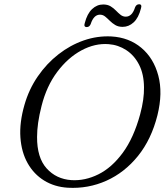

<svg xmlns="http://www.w3.org/2000/svg" viewBox="-20 -888 806 922"><path d="M515 -713Q600 -708 659 -658.2Q718 -608.5 740.2 -525Q762.5 -441.5 736 -334.5Q707 -219 642.8 -139.2Q578.5 -59.5 491 -20.2Q403.5 19 305.5 13.5Q241.5 9.5 192 -21Q142.5 -51.5 112.8 -104.2Q83 -157 78 -228.2Q73 -299.5 97.5 -384.5Q119 -459.5 161.5 -521.2Q204 -583 260.8 -627.2Q317.5 -671.5 382.5 -694Q447.5 -716.5 515 -713ZM323 -23Q388.5 -19 452.8 -51Q517 -83 569.5 -154.2Q622 -225.5 653 -339Q663 -376 667.5 -408.2Q672 -440.5 671.5 -468.5Q671 -532 648 -577Q625 -622 586.5 -647.2Q548 -672.5 501.5 -676Q436 -681 371 -646Q306 -611 254.8 -542.8Q203.5 -474.5 179.5 -379Q168.5 -336 163.2 -299Q158 -262 158 -230.5Q157.5 -131 203.8 -79.5Q250 -28 323 -23ZM569 -759Q548 -759 533.5 -767.8Q519 -776.5 507.5 -788Q496 -799.5 485 -808.5Q474 -817.5 460 -817.5Q430 -817.5 415.5 -772.5Q409.5 -758 396.5 -758Q381 -758 387 -777Q398.5 -822 422 -844.2Q445.5 -866.5 475.5 -866.5Q496.5 -866.5 511 -857.8Q525.5 -849 536.8 -837.2Q548 -825.5 559 -816.8Q570 -808 584 -808Q614.5 -808 628.5 -852.5Q634.5 -867.5 648 -867.5Q663 -867.5 657 -848Q645.5 -802.5 622 -780.8Q598.5 -759 569 -759Z"/></svg>

Font: Fraunces 9pt Soft Light
Style: Italic
Weight: 300
Italic angle: -16°
Version: Version 1.000;[0bf87f6ff]